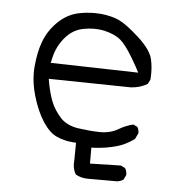

<svg xmlns="http://www.w3.org/2000/svg" viewBox="-44 -482 588 619"><g transform="rotate(5 250.0 -173.0)"><path d="M114.3 -283.2Q122.6 -321.3 147.7 -350.8Q172.9 -380.4 208.5 -386.2Q225.1 -389.2 239.7 -389.2Q254.4 -389.2 265.1 -387.5Q275.9 -385.7 285.2 -382.8Q302.7 -377.9 319.1 -367.9Q335.4 -357.9 356 -327.1Q368.7 -308.1 383.8 -280.8L394.5 -260.7L110.8 -267.6ZM384.8 70.3Q384.8 58.1 378.9 49.3L365.2 42.5L265.1 44.9V-6.8L277.8 -7.3Q313 -9.3 346.2 -18.6Q376.5 -27.3 402.8 -46.9L411.6 -64.9Q412.1 -66.4 412.1 -67.4Q412.1 -78.6 406.7 -86.4L393.6 -92.8Q369.1 -86.9 348.6 -74.7Q322.8 -59.1 289.1 -59.1Q287.1 -59.1 284.7 -59.1Q252 -60.1 217.3 -65.2Q182.6 -70.3 161.1 -91.3Q138.2 -116.2 127.4 -143.6Q118.2 -167 111.8 -199.7L108.9 -215.8L375.5 -211.4Q405.3 -213.4 428.2 -227.1L435.5 -241.2Q436.5 -252 436.5 -262.7Q436.5 -286.1 431.6 -307.6Q424.8 -337.9 383.1 -375.7Q341.3 -413.6 316.9 -424.6Q292.5 -435.5 258.3 -439Q248 -439.9 237.3 -439.9Q212.4 -439.9 186 -434.6Q147.9 -426.3 118.2 -396.5Q90.8 -369.1 77.4 -334Q64 -298.8 60.1 -252Q59.1 -242.2 59.1 -232.4Q59.1 -195.3 70.3 -157.2Q84.5 -108.4 106.4 -74.7Q127.9 -42.5 150.9 -32.2Q175.3 -21 202.1 -19L214.4 -18.1V-5.9Q214.4 20 213.9 33.9Q213.4 47.9 213.4 49.3Q213.4 68.4 222.7 84Q240.7 94.2 262.7 94.2H357.4Q368.2 92.8 377.4 86.9L384.3 72.8Q384.8 71.3 384.8 70.3Z"/></g></svg>

Font: NaikaiFont
Style: ExtraLight
Weight: 200
Version: Version 1.89